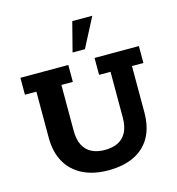

<svg xmlns="http://www.w3.org/2000/svg" viewBox="-118 -904 938 1015"><g transform="rotate(-15 351.5 -396.0)"><path d="M351.8 10Q269.9 10 211 -19.6Q152.1 -49.3 120.9 -104.8Q89.8 -160.3 89.8 -238.6V-490.4H27.2V-583H289.4V-490.4H226.8V-239.7Q226.8 -191.9 242.8 -160.5Q258.9 -129.1 289.1 -114Q319.2 -98.9 360.8 -98.9Q403.5 -98.9 433.5 -114Q463.5 -129.1 479.6 -160.5Q495.6 -191.9 495.6 -239.7V-490.4H433V-583H675.6V-490.4H613V-238.6Q613 -156.6 581.9 -101.4Q550.7 -46.3 492.2 -18.1Q433.6 10 351.8 10ZM328.2 -640.8 369.6 -801.5H479.2L395.8 -640.8Z"/></g></svg>

Font: Rokkitt SemiBold
Style: Regular
Weight: 600
Designer: Vernon Adams
Foundry: Vernon Adams
Version: Version 3.103